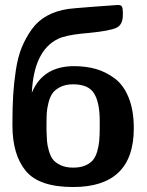

<svg xmlns="http://www.w3.org/2000/svg" viewBox="-20 -741 590 772"><path d="M30 -237V-247Q30 -310 33 -359Q36 -408 44 -460.5Q52 -513 68 -551.5Q84 -590 108 -623.5Q132 -657 169 -677.5Q206 -698 254 -705Q266 -707 356.5 -714Q447 -721 454 -721Q467 -721 470.5 -714Q474 -707 474 -690V-681Q474 -641 447.5 -629Q421 -617 342 -609Q321 -607 310 -606Q243 -599 214 -585Q116 -538 108 -368Q152 -475 278 -475Q326 -475 366 -463.5Q406 -452 441.5 -425.5Q477 -399 497.5 -348Q518 -297 518 -225Q518 11 274 11Q137 11 83.5 -54Q30 -119 30 -237ZM167 -215Q168 -189 169 -173.5Q170 -158 176.5 -135Q183 -112 193.5 -99Q204 -86 224.5 -76.5Q245 -67 274 -67Q302 -67 321.5 -75Q341 -83 352.5 -96Q364 -109 370.5 -131Q377 -153 379 -175Q381 -197 381 -228V-255Q381 -328 358.5 -365Q336 -402 274 -402Q244 -402 223 -391.5Q202 -381 191.5 -366.5Q181 -352 175 -328Q169 -304 168 -286.5Q167 -269 167 -242Z"/></svg>

Font: CMU Sans Serif
Style: Bold
Weight: 700
Version: Version 0.7.0